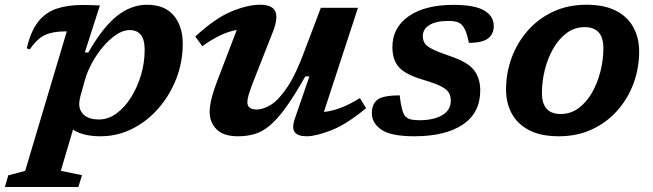

<svg xmlns="http://www.w3.org/2000/svg" viewBox="-81 -548 2685 789"><path d="M256 172 241 220.5H-61L-47 172.5L22.5 154L193.5 -419Q191 -419 186.5 -419Q136 -419 104 -404.2Q72 -389.5 41 -345L29 -349.5Q45.5 -420 75.8 -458.5Q106 -497 151.2 -512.2Q196.5 -527.5 257 -527.5Q279 -527.5 295 -527Q311 -526.5 329.5 -525.5L267.5 -332.5H282Q342 -437 400.2 -482.8Q458.5 -528.5 522.5 -528.5Q595.5 -528.5 632.8 -484.5Q670 -440.5 670 -368Q670 -294 643.8 -225.8Q617.5 -157.5 571.2 -104Q525 -50.5 463.5 -19.2Q402 12 332 12Q260 12 219 -15.5L169 154ZM249.5 -153Q244.5 -134.5 244.5 -121Q244.5 -93 265 -75Q285.5 -57 325.5 -57Q364 -57 398 -82Q432 -107 458 -148.8Q484 -190.5 498.8 -241Q513.5 -291.5 513.5 -342Q513.5 -386 497.5 -405.2Q481.5 -424.5 451.5 -424.5Q425.5 -424.5 397.2 -405.8Q369 -387 343.2 -356.8Q317.5 -326.5 297.8 -290.8Q278 -255 268.5 -221Z M1131 -61.5 1190.5 -234H1173.5Q1128.5 -154.5 1093.2 -105.8Q1058 -57 1027 -31.5Q996 -6 964.8 3Q933.5 12 897 12Q837.5 12 809 -16.5Q780.5 -45 780.5 -88.5Q780.5 -109.5 787.8 -140.8Q795 -172 816.5 -228L892 -425Q826 -413.5 750.5 -358L721.5 -398Q803.5 -473.5 870.2 -501Q937 -528.5 987.5 -528.5Q1037 -528.5 1049.8 -502Q1062.5 -475.5 1041.5 -420L956 -202.5Q945 -173.5 940.2 -156.2Q935.5 -139 935.5 -128Q935.5 -98 974.5 -98Q1000.5 -98 1032.5 -117.5Q1064.5 -137 1100.8 -191.5Q1137 -246 1175 -351L1237.5 -516H1390L1250 -88Q1284 -91.5 1320.2 -105.2Q1356.5 -119 1398 -145L1423.5 -103.5Q1341 -35.5 1278.5 -11.8Q1216 12 1179 12Q1143 12 1130 -5.2Q1117 -22.5 1131 -61.5Z M1561.5 -156Q1569 -86.5 1585 -69.5Q1594.5 -60 1607.8 -57Q1621 -54 1642.5 -54Q1701.5 -54 1736.5 -74.8Q1771.5 -95.5 1771.5 -134.5Q1771.5 -153.5 1763 -167.5Q1754.5 -181.5 1730.2 -193.8Q1706 -206 1658.5 -220Q1586.5 -241 1559 -271.2Q1531.5 -301.5 1531.5 -355Q1531.5 -434 1598 -481Q1664.5 -528 1783 -528Q1868.5 -528 1908.2 -505.2Q1948 -482.5 1948 -441Q1948 -408.5 1924.8 -390.2Q1901.5 -372 1846 -372Q1834 -431.5 1814.5 -448Q1804.5 -456.5 1792 -459.2Q1779.5 -462 1761.5 -462Q1711 -462 1683.8 -445.2Q1656.5 -428.5 1656.5 -399.5Q1656.5 -383.5 1663.8 -371.2Q1671 -359 1694.5 -346.8Q1718 -334.5 1767 -318Q1840.5 -293.5 1866.5 -260.2Q1892.5 -227 1892.5 -176.5Q1892.5 -84 1820.8 -36Q1749 12 1622 12Q1525 12 1486 -15.2Q1447 -42.5 1447 -83Q1447 -119.5 1469.5 -137.8Q1492 -156 1561.5 -156Z M2329 -528.5Q2403.5 -528.5 2451.5 -503.2Q2499.5 -478 2522.5 -434.5Q2545.5 -391 2545.5 -336.5Q2545.5 -268 2522.5 -205.5Q2499.5 -143 2456.2 -94Q2413 -45 2352 -16.5Q2291 12 2215.5 12Q2141 12 2093 -13.2Q2045 -38.5 2021.8 -81.8Q1998.5 -125 1998.5 -180Q1998.5 -248 2021.5 -310.5Q2044.5 -373 2087.8 -422.2Q2131 -471.5 2192 -500Q2253 -528.5 2329 -528.5ZM2223 -79.5Q2264 -79.5 2296.5 -103.5Q2329 -127.5 2351.8 -167.2Q2374.5 -207 2386.5 -254.8Q2398.5 -302.5 2398.5 -350Q2398.5 -436.5 2321.5 -436.5Q2280.5 -436.5 2248 -412.5Q2215.5 -388.5 2192.8 -349Q2170 -309.5 2158 -261.5Q2146 -213.5 2146 -166Q2146 -79.5 2223 -79.5Z"/></svg>

Font: Newsreader Caption SemiBold
Style: Italic
Weight: 600
Italic angle: -17°
Designer: Hugues Gentile
Foundry: Production Type
Version: Version 1.001